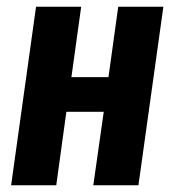

<svg xmlns="http://www.w3.org/2000/svg" viewBox="-20 -550 518 570"><path d="M288 -218H177L147 0H13L87 -530H221L192 -321H302L331 -530H465L391 0H257Z"/></svg>

Font: Fira Sans Compressed SemiBold
Style: Italic
Weight: 600
Width: 1
Italic angle: -8°
Designer: bBox Type GmbH & Carrois Corporate GbR & Edenspiekermann AG
Foundry: bBox Type GmbH & Carrois Corporate GbR & Edenspiekermann AG
Version: Version 4.301